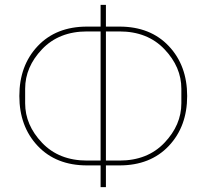

<svg xmlns="http://www.w3.org/2000/svg" viewBox="-20 -745 854 794"><path d="M396 29V-61H340Q212 -61 136 -141.5Q60 -222 60 -348Q60 -474 136 -554.5Q212 -635 340 -635H396V-725H418V-635H474Q602 -635 678 -554.5Q754 -474 754 -348Q754 -222 678 -141.5Q602 -61 474 -61H418V29ZM340 -81H396V-615H340Q224 -615 154 -541.5Q84 -468 84 -378V-318Q84 -228 154 -154.5Q224 -81 340 -81ZM418 -81H474Q590 -81 660 -154.5Q730 -228 730 -318V-378Q730 -468 660 -541.5Q590 -615 474 -615H418Z"/></svg>

Font: IBM Plex Sans Thin
Style: Regular
Weight: 100
Designer: Mike Abbink, Paul van der Laan, Pieter van Rosmalen
Foundry: Bold Monday
Version: Version 3.0